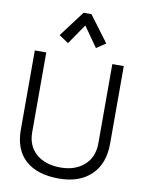

<svg xmlns="http://www.w3.org/2000/svg" viewBox="-108 -1103 912 1188"><g transform="rotate(10 348.0 -508.5)"><path d="M621 -745V-258Q621 -131 547.5 -60.5Q474 10 345 10Q209 10 135.5 -56Q62 -122 62 -246V-745H134V-243Q134 -158 191 -108.5Q248 -59 344 -59Q435 -59 492 -109.5Q549 -160 549 -248V-745ZM256 -825 197 -865 319 -1027H368L490 -864L432 -825L343 -951Z"/></g></svg>

Font: Biancoenero Regular
Style: Regular
Weight: 400
Designer: Riccardo Lorusso, Umberto Mischi
Foundry: Biancoenero Edizioni
Version: Version 0.000